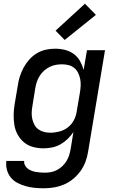

<svg xmlns="http://www.w3.org/2000/svg" viewBox="-20 -790 640 1033"><path d="M215 223Q190 223 165.5 220.5Q141 218 118 211.5Q95 205 74 194Q53 183 38.5 165.5Q24 148 17.5 124.5Q11 101 14 76H110Q109 89 114.5 99.5Q120 110 129 117Q138 124 149.5 128.5Q161 133 172.5 135Q184 137 196.5 138Q209 139 222 139Q238 139 254.5 136Q271 133 287 124.5Q303 116 316 103.5Q329 91 338 76Q347 61 352 45Q357 29 360 12L375 -80Q361 -59 343.5 -42Q326 -25 304.5 -13Q283 -1 259.5 3.5Q236 8 213 8Q184 8 157 0.5Q130 -7 109.5 -24Q89 -41 75.5 -65Q62 -89 57.5 -116.5Q53 -144 53.5 -173Q54 -202 59 -231L76 -331Q79 -355 87 -379.5Q95 -404 107.5 -427Q120 -450 138 -470Q156 -490 178.5 -503.5Q201 -517 226.5 -522.5Q252 -528 276 -528Q304 -528 330 -521.5Q356 -515 377 -499.5Q398 -484 410.5 -461.5Q423 -439 430 -414L448 -520H545L454 26Q450 53 440 80Q430 107 413 130.5Q396 154 373 173Q350 192 323.5 203Q297 214 269.5 218.5Q242 223 215 223ZM251 -76Q275 -76 300 -82.5Q325 -89 345.5 -105Q366 -121 378 -144.5Q390 -168 393 -192L410 -292Q413 -310 414 -328.5Q415 -347 411.5 -364.5Q408 -382 400.5 -397.5Q393 -413 380 -424Q367 -435 349.5 -439.5Q332 -444 314 -444Q297 -444 280 -441Q263 -438 247 -430Q231 -422 217.5 -410Q204 -398 194 -382.5Q184 -367 178.5 -350.5Q173 -334 170 -317L154 -217Q151 -200 150.5 -182.5Q150 -165 154 -148.5Q158 -132 166 -117.5Q174 -103 187.5 -93.5Q201 -84 217.5 -80Q234 -76 251 -76ZM328 -575 279 -625 437 -770 496 -710Z"/></svg>

Font: Iosevka Aile Medium Oblique
Style: Regular
Weight: 500
Italic angle: -9°
Designer: Belleve Invis
Foundry: Belleve Invis
Version: Version 31.1.0; ttfautohint (v1.8.4)